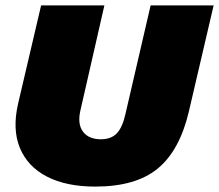

<svg xmlns="http://www.w3.org/2000/svg" viewBox="-20 -680 810 710"><path d="M332 10Q225 10 153.5 -27Q82 -64 53.5 -133Q25 -202 47 -297L132 -660H366L277 -270Q266 -221 287 -193Q308 -165 353 -165Q391 -165 412 -187Q433 -209 444 -259L537 -660H770L678 -266Q644 -123 563 -56.5Q482 10 332 10Z"/></svg>

Font: Work Sans Black
Style: Italic
Weight: 900
Italic angle: -13°
Designer: Wei Huang
Foundry: Wei Huang
Version: Version 2.009; ttfautohint (v1.8.3)